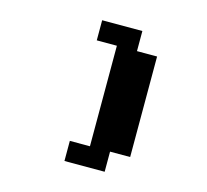

<svg xmlns="http://www.w3.org/2000/svg" viewBox="-121 -1014 1241 1153"><g transform="rotate(15 500.0 -437.5)"><path d="M375 -875H625V-750H750V-125H625V0H375V-125H500V-750H375Z"/></g></svg>

Font: Dogica
Style: Bold
Weight: 700
Monospace: yes
Designer: Roberto Mocci
Version: Version 001.000